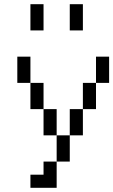

<svg xmlns="http://www.w3.org/2000/svg" viewBox="-20 -895 540 915"><path d="M187.5 -750H125V-875H187.5ZM62.5 -625H125V-500H62.5ZM125 -62.5H187.5V-125H250V0H125ZM125 -500H187.5V-375H125ZM187.5 -375H250V-250H187.5ZM250 -250H312.5V-125H250ZM312.5 -375H375V-250H312.5ZM312.5 -875H375V-750H312.5ZM375 -500H437.5V-375H375ZM437.5 -625H500V-500H437.5Z"/></svg>

Font: 寒蝉点阵体 16px
Style: Regular
Weight: 400
Designer: Designed by Warren2060
Foundry: ChillType
Version: Version 1.000